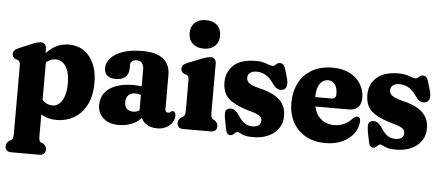

<svg xmlns="http://www.w3.org/2000/svg" viewBox="-56 -808 2700 1174"><g transform="rotate(5 1293.5 -220.5)"><path d="M203.8 -415.3V-369.6L210.6 -354V116.7Q210.6 138.6 213.8 146.8Q217.1 155 224.6 159.3L237.4 163.7Q246.8 170.6 252.1 178.7Q257.4 186.8 257.4 199.3Q257.4 215 247.7 224.3Q238.1 233.5 221.4 233.5H46.3Q29.6 233.5 19.9 224.5Q10.3 215.4 10.3 199.3Q10.3 186.8 15.6 179Q20.9 171.1 30.3 163.7L39.6 159.3Q47 155.2 50.3 146.9Q53.6 138.6 53.6 116.7V-296.1Q53.6 -314 49.8 -321.4Q45.9 -328.7 37 -333.1L24.9 -335.5Q13.7 -341.9 9 -348.9Q4.4 -355.9 4.4 -366.7Q4.4 -379.1 11.8 -387.9Q19.2 -396.7 38 -404.7L108.7 -434.7Q131.6 -444.5 145.6 -448.3Q159.7 -452.1 170.1 -452.1Q186.8 -452.1 195.3 -441.9Q203.8 -431.8 203.8 -415.3ZM181.5 -286.4 154.6 -321.5Q190.2 -383.3 236.7 -418.3Q283.2 -453.4 343.5 -453.4Q395.3 -453.4 434.4 -426.5Q473.6 -399.7 495.6 -350.5Q517.6 -301.4 517.6 -233.8Q517.6 -155.2 490.1 -100.1Q462.7 -45 414.6 -16.3Q366.6 12.4 303.9 12.4Q251.7 12.4 212.3 -12.3Q173 -37 145.4 -84.4L187.5 -139.1Q205.8 -103.1 226.8 -88.4Q247.9 -73.7 273.1 -73.7Q297 -73.7 315.6 -90.1Q334.1 -106.6 344.8 -138.3Q355.5 -170 355.5 -215.5Q355.5 -263.2 344.3 -294.2Q333 -325.2 313.7 -340.7Q294.3 -356.1 269 -356.1Q242.1 -356.1 220 -339.2Q197.9 -322.2 181.5 -286.4Z M820.9 -72.6V-86.2L806.9 -88V-342.1Q806.9 -366.5 795.4 -380.1Q783.9 -393.7 763.1 -393.7Q746.1 -393.7 735.3 -385.7Q724.5 -377.6 724.5 -364V-341.1Q724.5 -305.8 703.9 -287.3Q683.3 -268.8 644.5 -268.8Q607.9 -268.8 591 -285.2Q574 -301.6 574 -329.8Q574 -361.7 598.5 -389.9Q623 -418.1 671.7 -435.7Q720.4 -453.4 792.6 -453.4Q880.9 -453.4 922.4 -418.5Q963.9 -383.6 963.9 -322V-112.7Q963.9 -104.4 967.7 -98Q971.6 -91.7 981.6 -91.7Q986.9 -91.7 990.5 -93.5Q994.2 -95.4 997.3 -98.4Q999.7 -100.3 1002.7 -101.8Q1005.7 -103.3 1009.6 -103.3Q1018.4 -103.3 1023.2 -95.3Q1028.1 -87.4 1028.1 -76.3Q1028.1 -55.6 1015.4 -35.7Q1002.8 -15.8 979.4 -2.9Q956 10 923.6 10Q879.1 10 850 -13.1Q820.9 -36.3 820.9 -72.6ZM557.7 -102Q557.7 -167.6 610.8 -204.5Q663.9 -241.4 756.3 -241.4Q778.3 -241.4 798.6 -238.4Q819 -235.4 832.4 -229.7L817.3 -179.8Q806 -185.9 795.3 -188.6Q784.6 -191.3 771.2 -191.3Q745.5 -191.3 730.2 -175.7Q715 -160.2 715 -133.4Q715 -107.2 729.2 -93Q743.4 -78.9 767.3 -78.9Q785.4 -78.9 800.4 -86.8Q815.4 -94.8 824 -106.7L834.9 -59.2Q814.6 -26.6 774.8 -8.3Q734.9 10 688.1 10Q627.1 10 592.4 -21.2Q557.7 -52.4 557.7 -102Z M1245.8 -415.3V-116.8Q1245.8 -95.3 1249.1 -87Q1252.4 -78.7 1259.8 -74.2L1269.1 -69.8Q1278.5 -63.2 1283.8 -54.9Q1289.1 -46.7 1289.1 -34.2Q1289.1 -18.1 1279.4 -9Q1269.8 0 1253.1 0H1081.5Q1064.4 0 1055 -9Q1045.5 -18.1 1045.5 -34.2Q1045.5 -46.7 1050.6 -54.9Q1055.7 -63.2 1065.5 -69.8L1074.8 -74.2Q1082.2 -78.7 1085.5 -87Q1088.8 -95.3 1088.8 -116.8V-296.1Q1088.8 -314 1085 -321.4Q1081.1 -328.7 1072.2 -333.1L1060.1 -335.5Q1048.9 -341.9 1044.3 -348.9Q1039.6 -355.9 1039.6 -366.7Q1039.6 -379.1 1047 -388.1Q1054.4 -397.1 1073.2 -404.7L1154.3 -436.7Q1176.8 -445.7 1189.4 -448.9Q1202.1 -452.1 1212.9 -452.1Q1229.2 -452.1 1237.5 -441.9Q1245.8 -431.8 1245.8 -415.3ZM1164.1 -500.5Q1120.9 -500.5 1095.8 -524.3Q1070.6 -548 1070.6 -587.9Q1070.6 -627.9 1095.8 -651.6Q1120.9 -675.4 1164.1 -675.4Q1207.3 -675.4 1232.4 -651.7Q1257.6 -628 1257.6 -588Q1257.6 -548 1232.4 -524.3Q1207.3 -500.5 1164.1 -500.5Z M1503.3 -52.9Q1529.3 -52.9 1541.9 -64.2Q1554.5 -75.5 1554.5 -91.5Q1554.5 -101.9 1549.9 -110.3Q1545.2 -118.7 1532.1 -126.3Q1519.1 -133.9 1494.1 -140.6Q1421.4 -160.4 1381.1 -182.8Q1340.9 -205.2 1325 -235Q1309 -264.8 1309 -306.4Q1309 -371.3 1353.7 -412.3Q1398.4 -453.4 1489.8 -453.4Q1518.4 -453.4 1537.5 -448Q1556.7 -442.7 1569.9 -437.3Q1583.2 -432 1593.2 -432Q1601.5 -432 1607.3 -437.3Q1613.1 -442.7 1619.8 -448Q1626.6 -453.4 1637.3 -453.4Q1648.7 -453.4 1657.6 -445.8Q1666.6 -438.2 1672.5 -416.2L1687.3 -365.9Q1694.9 -338 1691.4 -318.9Q1688 -299.9 1672 -293.5Q1655 -286.7 1638.8 -293.2Q1622.6 -299.6 1609.8 -317.5Q1592.1 -344.2 1574.4 -359.7Q1556.7 -375.1 1538.5 -381.8Q1520.3 -388.5 1500.8 -388.5Q1471.9 -388.5 1458.5 -376Q1445.1 -363.4 1445.1 -346.6Q1445.1 -334.3 1451.7 -324Q1458.4 -313.8 1476 -305.1Q1493.7 -296.4 1526 -288.5Q1578.5 -276.3 1615.1 -256.4Q1651.7 -236.6 1670.9 -206.5Q1690.2 -176.4 1690.2 -133.2Q1690.2 -89 1667.6 -56.4Q1645.1 -23.8 1604.8 -5.7Q1564.5 12.4 1511.6 12.4Q1478.2 12.4 1459.7 6.7Q1441.3 1.1 1431.8 -4.7Q1422.3 -10.5 1415.3 -10.5Q1407.4 -10.5 1401.7 -4.7Q1396 1.1 1389.5 6.7Q1383.1 12.4 1373 12.4Q1361.4 12.4 1354.5 4.9Q1347.5 -2.7 1344 -21.5L1331.8 -81.8Q1326.5 -111.8 1329.8 -127.9Q1333.1 -144 1350.9 -148.4Q1366.7 -152.5 1381.7 -145Q1396.8 -137.5 1411.2 -116.5Q1434.3 -80.5 1454.7 -66.7Q1475.1 -52.9 1503.3 -52.9Z M2157 -284.8Q2157 -247.6 2137.5 -227.5Q2118 -207.4 2082.4 -207.4H1832.2V-264.8H1968.8Q1997.3 -264.8 1997.3 -294.1Q1997.3 -334.2 1980.8 -354.3Q1964.2 -374.4 1939.9 -374.4Q1920.1 -374.4 1904.3 -362.5Q1888.5 -350.6 1879.2 -326.5Q1870 -302.5 1870 -265.5Q1870 -184.9 1905.7 -144.5Q1941.5 -104.2 2000.5 -104.2Q2032.4 -104.2 2060.5 -117.3Q2088.6 -130.4 2107.6 -151.9Q2117.5 -161.2 2124.5 -164.7Q2131.5 -168.3 2137.6 -168.3Q2145.5 -168.3 2150.8 -161.8Q2156.1 -155.4 2155.9 -141.4Q2154.8 -102.3 2130.2 -67.7Q2105.6 -33.1 2061 -11.5Q2016.4 10 1955.7 10Q1886.4 10 1835.1 -18.4Q1783.8 -46.8 1755.7 -98.1Q1727.5 -149.5 1727.5 -217.6Q1727.5 -284.9 1754.4 -338.3Q1781.3 -391.7 1833.7 -422.5Q1886.2 -453.4 1961.8 -453.4Q2022.1 -453.4 2065.8 -430.8Q2109.6 -408.2 2133.3 -369.8Q2157 -331.5 2157 -284.8Z M2380.3 -52.9Q2406.3 -52.9 2418.9 -64.2Q2431.5 -75.5 2431.5 -91.5Q2431.5 -101.9 2426.9 -110.3Q2422.2 -118.7 2409.1 -126.3Q2396.1 -133.9 2371.1 -140.6Q2298.4 -160.4 2258.1 -182.8Q2217.9 -205.2 2202 -235Q2186 -264.8 2186 -306.4Q2186 -371.3 2230.7 -412.3Q2275.4 -453.4 2366.8 -453.4Q2395.4 -453.4 2414.5 -448Q2433.7 -442.7 2446.9 -437.3Q2460.2 -432 2470.2 -432Q2478.5 -432 2484.3 -437.3Q2490.1 -442.7 2496.8 -448Q2503.6 -453.4 2514.3 -453.4Q2525.7 -453.4 2534.6 -445.8Q2543.6 -438.2 2549.5 -416.2L2564.3 -365.9Q2571.9 -338 2568.4 -318.9Q2565 -299.9 2549 -293.5Q2532 -286.7 2515.8 -293.2Q2499.6 -299.6 2486.8 -317.5Q2469.1 -344.2 2451.4 -359.7Q2433.7 -375.1 2415.5 -381.8Q2397.3 -388.5 2377.8 -388.5Q2348.9 -388.5 2335.5 -376Q2322.1 -363.4 2322.1 -346.6Q2322.1 -334.3 2328.7 -324Q2335.4 -313.8 2353 -305.1Q2370.7 -296.4 2403 -288.5Q2455.5 -276.3 2492.1 -256.4Q2528.7 -236.6 2547.9 -206.5Q2567.2 -176.4 2567.2 -133.2Q2567.2 -89 2544.6 -56.4Q2522.1 -23.8 2481.8 -5.7Q2441.5 12.4 2388.6 12.4Q2355.2 12.4 2336.7 6.7Q2318.3 1.1 2308.8 -4.7Q2299.3 -10.5 2292.3 -10.5Q2284.4 -10.5 2278.7 -4.7Q2273 1.1 2266.5 6.7Q2260.1 12.4 2250 12.4Q2238.4 12.4 2231.5 4.9Q2224.5 -2.7 2221 -21.5L2208.8 -81.8Q2203.5 -111.8 2206.8 -127.9Q2210.1 -144 2227.9 -148.4Q2243.7 -152.5 2258.7 -145Q2273.8 -137.5 2288.2 -116.5Q2311.3 -80.5 2331.7 -66.7Q2352.1 -52.9 2380.3 -52.9Z"/></g></svg>

Font: Fraunces 144pt S100 Black
Style: Regular
Weight: 900
Version: Version 1.000